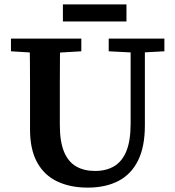

<svg xmlns="http://www.w3.org/2000/svg" viewBox="-20 -840 797 876"><path d="M380 16Q301 16 241.5 -12Q182 -40 149.5 -99Q117 -158 117 -249V-361Q117 -412 117 -462Q117 -512 116.5 -563Q116 -614 115 -664H254Q254 -614 253.5 -563.5Q253 -513 253 -462.5Q253 -412 253 -361V-270Q253 -194 272 -148Q291 -102 327 -81Q363 -60 414 -60Q465 -60 501.5 -82Q538 -104 557 -151.5Q576 -199 576 -276V-664H641V-267Q641 -171 610 -108Q579 -45 520.5 -14.5Q462 16 380 16ZM30 -606V-664H351V-606L217 -598H159ZM476 -606V-664H730V-606L620 -600H592ZM267 -742V-820H557V-742Z"/></svg>

Font: Source Serif 4 SemiBold
Style: Regular
Weight: 600
Designer: Frank Grießhammer
Foundry: Adobe Systems Incorporated
Version: Version 4.004;hotconv 1.0.116;makeotfexe 2.5.65601